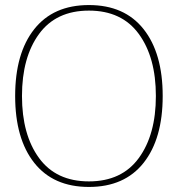

<svg xmlns="http://www.w3.org/2000/svg" viewBox="-20 -730 704 760"><path d="M40 -350Q40 -519 115.5 -614.5Q191 -710 332 -710Q473 -710 548.5 -614.5Q624 -519 624 -350Q624 -181 548.5 -85.5Q473 10 332 10Q191 10 115.5 -85.5Q40 -181 40 -350ZM597 -350Q597 -503 529.5 -595.5Q462 -688 332 -688Q202 -688 134.5 -595.5Q67 -503 67 -350Q67 -197 134.5 -104.5Q202 -12 332 -12Q462 -12 529.5 -104.5Q597 -197 597 -350Z"/></svg>

Font: Trirong Thin
Style: Regular
Weight: 250
Designer: Katatrad Team
Foundry: CadsonDemak
Version: Version 1.001